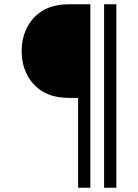

<svg xmlns="http://www.w3.org/2000/svg" viewBox="-20 -740 648 901"><path d="M346.5 141V-280.5H302.5Q293.5 -280.5 281.2 -281.5Q269 -282.5 254.5 -284.5Q200.5 -293 161.8 -323.2Q123 -353.5 102.2 -399.2Q81.5 -445 81.5 -500.5Q81.5 -555 102.2 -601Q123 -647 161.5 -677.2Q200 -707.5 254.5 -716Q269 -718.5 281.2 -719.2Q293.5 -720 302.5 -720H404V141ZM468.5 141V-720H526V141Z"/></svg>

Font: Manrope ExtraLight Light
Style: Regular
Weight: 300
Version: Version 4.504